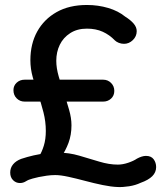

<svg xmlns="http://www.w3.org/2000/svg" viewBox="-20 -730 661 771"><path d="M79 -322Q60 -322 47 -335Q34 -348 34 -368Q34 -386 47 -398Q60 -410 79 -410H394Q413 -410 426 -397Q439 -384 439 -365Q439 -346 426 -334Q413 -322 394 -322ZM215 -117Q257 -117 298 -105Q339 -93 378.5 -81Q418 -69 453 -69Q473 -69 495 -76.5Q517 -84 530 -93Q539 -98 548.5 -101Q558 -104 566 -104Q587 -104 597 -90.5Q607 -77 607 -59Q607 -38 591.5 -22.5Q576 -7 545 4Q524 14 498.5 18Q473 22 452 21Q426 20 392 13Q358 6 322.5 -3.5Q287 -13 255 -20Q223 -27 202 -27Q185 -27 167.5 -24.5Q150 -22 135.5 -19Q121 -16 111 -13Q95 -9 84 -2Q73 5 60 5Q44 5 32.5 -6.5Q21 -18 21 -37Q21 -56 32.5 -70Q44 -84 65 -92Q89 -100 115 -106Q141 -112 167 -114.5Q193 -117 215 -117ZM189 -56 112 -77Q125 -84 136.5 -101.5Q148 -119 156 -145Q164 -171 164 -204Q164 -242 154.5 -279Q145 -316 133 -351Q121 -386 111.5 -420Q102 -454 102 -488Q102 -554 129.5 -603.5Q157 -653 207.5 -681.5Q258 -710 329 -710Q374 -710 414.5 -698Q455 -686 483 -663Q504 -650 516.5 -635.5Q529 -621 529 -605Q529 -584 513.5 -569Q498 -554 478 -554Q467 -554 457 -558Q447 -562 441 -568Q420 -590 392.5 -602.5Q365 -615 329 -615Q290 -615 262 -597Q234 -579 220 -550Q206 -521 206 -486Q206 -457 215.5 -424Q225 -391 236.5 -356.5Q248 -322 257.5 -289Q267 -256 267 -227Q267 -188 255 -156Q243 -124 225 -99Q207 -74 189 -56Z"/></svg>

Font: Quicksand SemiBold
Style: Regular
Weight: 600
Designer: Andrew Paglinawan
Foundry: Andrew Paglinawan
Version: Version 3.004